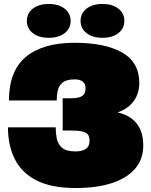

<svg xmlns="http://www.w3.org/2000/svg" viewBox="-20 -930 760 965"><path d="M360 15Q238 15 163 -23.5Q88 -62 54 -131Q20 -200 20 -290H260Q260 -264 265 -235.5Q270 -207 291 -188Q312 -169 360 -169Q392 -169 411 -181.5Q430 -194 430 -223Q430 -242 422.5 -253Q415 -264 394.5 -269Q374 -274 335 -274H295V-436H335Q376 -436 393 -447.5Q410 -459 410 -485Q410 -508 396.5 -519.5Q383 -531 355 -531Q315 -531 295.5 -515.5Q276 -500 270.5 -476Q265 -452 265 -425H25Q25 -573 110 -644Q195 -715 355 -715Q508 -715 594 -666Q680 -617 680 -513Q680 -459 651 -420.5Q622 -382 571 -365Q636 -350 668 -308Q700 -266 700 -198Q700 -132 661 -84.5Q622 -37 546 -11Q470 15 360 15ZM225 -740Q175 -740 145 -763.5Q115 -787 115 -825Q115 -863 145 -886.5Q175 -910 225 -910Q275 -910 305 -886.5Q335 -863 335 -825Q335 -787 305 -763.5Q275 -740 225 -740ZM495 -740Q445 -740 415 -763.5Q385 -787 385 -825Q385 -863 415 -886.5Q445 -910 495 -910Q545 -910 575 -886.5Q605 -863 605 -825Q605 -787 575 -763.5Q545 -740 495 -740Z"/></svg>

Font: Golos Text Black
Style: Regular
Weight: 900
Designer: A.Korolkova, Vitaly Kuzmin
Foundry: ParaType Ltd
Version: Version 2.004